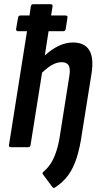

<svg xmlns="http://www.w3.org/2000/svg" viewBox="-20 -703 476 917"><path d="M212 -554 194 -438Q227 -468 260.5 -484Q294 -500 329 -500Q384 -500 406.5 -463Q429 -426 417 -351L371 -63Q362 1 346.5 50Q331 99 306 133.5Q281 168 242 193Q235 197 230 190L186 131Q179 123 189 116Q210 98 224.5 74.5Q239 51 250 16.5Q261 -18 268 -67L311 -339Q317 -375 308 -390.5Q299 -406 274 -406Q253 -406 230.5 -394Q208 -382 181 -356L126 -11Q125 0 115 0H32Q21 0 23 -11L109 -554H66Q56 -554 57 -565L66 -618Q68 -629 77 -629H121L127 -672Q129 -683 139 -683H221Q233 -683 231 -672L224 -629H292Q305 -629 302 -618L294 -565Q292 -554 282 -554Z"/></svg>

Font: Sofia Sans Condensed
Style: Bold Italic
Weight: 700
Italic angle: -9°
Version: Version 4.100